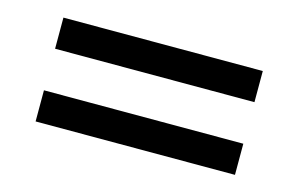

<svg xmlns="http://www.w3.org/2000/svg" viewBox="-46 -575 678 436"><g transform="rotate(15 293.0 -357.0)"><path d="M58.6 -307.6H527.3V-234.4H58.6ZM58.6 -478.5H527.3V-405.3H58.6Z"/></g></svg>

Font: Lesson One
Style: Regular
Weight: 400
Designer: But Ko, Victor Gaultney, Annie Olsen, Julie Remington, Don Collingsworth, Eric Hays, Becca Hirsbrunner
Version: Version 1.100